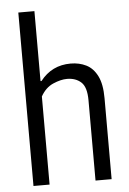

<svg xmlns="http://www.w3.org/2000/svg" viewBox="-56 -849 598 891"><g transform="rotate(-5 243.0 -404.0)"><path d="M63.5 0V-808H138.5V-482H143Q196.5 -551 284.5 -551Q324.5 -551 356.8 -535Q389 -519 408.2 -481Q427.5 -443 427.5 -377V0H352.5V-374Q352.5 -435.5 327.2 -458.5Q302 -481.5 261.5 -481.5Q232.5 -481.5 196.8 -466Q161 -450.5 138.5 -410.5V0Z"/></g></svg>

Font: Encode Sans Cnd
Style: Regular
Weight: 400
Width: 3
Designer: Multiple Designers
Foundry: Impallari Type
Version: Version 3.002; ttfautohint (v1.8.3) -l 8 -r 50 -G 200 -x 14 